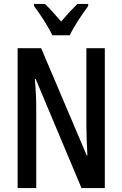

<svg xmlns="http://www.w3.org/2000/svg" viewBox="-20 -960 625 980"><path d="M247 -780H336C357 -825 400 -889 430 -929V-940H375C344 -909 325 -889 292 -850C263 -884 233 -918 209 -940H154V-929C187 -885 227 -823 247 -780ZM515 0V-714H421V-316C421 -278 423 -228 426 -166H423L190 -714H70V0H165V-407C165 -448 163 -498 158 -557H162L396 0Z"/></svg>

Font: Noto Sans Devanagari ExtraCondensed Medium
Style: Regular
Weight: 500
Width: 2
Designer: Jelle Bosma - Monotype Design Team
Foundry: Monotype Imaging Inc.
Version: Version 2.004